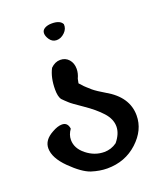

<svg xmlns="http://www.w3.org/2000/svg" viewBox="-127 -764 684 827"><g transform="rotate(-20 215.0 -350.5)"><path d="M12 -184Q12 -222 56 -246Q82 -261 102 -261Q128 -261 132 -231Q116 -209 116 -185Q116 -146 153 -116.5Q190 -87 234 -87Q266 -87 292 -106Q320 -140 320 -173Q320 -207 292 -238Q264 -269 217 -301Q170 -333 162 -341L148 -354L136 -366Q126 -381 126 -412Q126 -467 146 -505Q166 -525 190 -525Q214 -525 229 -508Q244 -491 244 -465Q244 -444 234 -423L230 -403L244 -388Q244 -387 256 -376Q268 -365 275 -359Q282 -353 297 -343Q312 -333 326 -325Q418 -273 418 -188Q418 -121 361 -68.5Q304 -16 222 -16Q188 -16 150 -28Q112 -41 62 -90.5Q12 -140 12 -184ZM164 -656Q164 -670 177 -677.5Q190 -685 210 -685Q248 -685 258 -664Q260 -643 243 -626.5Q226 -610 206 -610Q186 -610 174 -628Q164 -643 164 -656Z"/></g></svg>

Font: NaniFont Regular
Style: Regular
Weight: 400
Designer: Nanigashitei
Version: Version 1.036